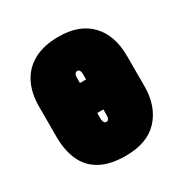

<svg xmlns="http://www.w3.org/2000/svg" viewBox="-128 -617 705 732"><g transform="rotate(-30 225.0 -251.0)"><path d="M415 -185V-317Q415 -409 365.5 -460.5Q316 -512 225 -512Q161 -512 117 -488.5Q73 -465 50.5 -421.5Q28 -378 28 -317V-185Q28 -126 47.5 -82Q67 -38 110 -14Q153 10 222 10Q317 10 366 -43.5Q415 -97 415 -185ZM235 -341V-161Q235 -155 233.5 -150Q232 -145 229.5 -142Q227 -139 222 -139Q217 -139 214 -142Q211 -145 209.5 -150Q208 -155 208 -161V-341Q208 -348 209.5 -353Q211 -358 214.5 -360.5Q218 -363 222 -363Q227 -363 229.5 -360.5Q232 -358 233.5 -353Q235 -348 235 -341ZM67 -318V-186H376V-318Z"/></g></svg>

Font: Advent Pro Black
Style: Regular
Weight: 900
Version: Version 3.000